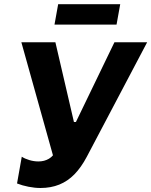

<svg xmlns="http://www.w3.org/2000/svg" viewBox="-20 -907 740 940"><path d="M63.4 -8.8 86.6 -139.8Q101.2 -130 123.6 -123.3Q146 -116.6 168.2 -116.6Q197.2 -116.6 219.8 -130Q242.4 -143.4 256.2 -172.8L247 -119L84.6 -700H251.2L342 -309.6H351.6L540.2 -700H700.4L404.8 -139.2Q377.4 -87.4 344.5 -53.7Q311.6 -20 270.3 -3.3Q229 13.4 178.2 13.4Q150.6 13.4 119.5 7.3Q88.4 1.2 63.4 -8.8ZM264.8 -886.6H568.6L550.6 -786.6H246.8Z"/></svg>

Font: Fixel Italic Variable 20240409 Display Thin
Style: Italic
Weight: 100
Italic angle: -10°
Designer: AlfaBravo + MacPaw
Foundry: Kyrylo Tkachov, Marchela Mozhyna, Serhii Makarenko, Maria Weinstein, Zakhar Kryvoshyya
Version: Version 1.211;Glyphs 3.2 (3225)